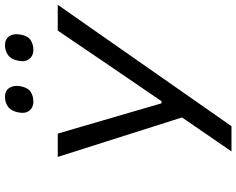

<svg xmlns="http://www.w3.org/2000/svg" viewBox="-111 -859 970 788"><g transform="rotate(-90 374.0 -465.0)"><path d="M146.5 0Q179.5 -48 213.8 -97.8Q248 -147.5 286 -203L188 -511.5Q172 -562.5 157.2 -608.2Q142.5 -654 124 -713H219.5Q237.5 -652.5 250.2 -608.8Q263 -565 274.5 -525.2Q286 -485.5 300 -438L344 -287H352.5L454 -435.5Q487.5 -484.5 515 -525Q542.5 -565.5 572.2 -609.5Q602 -653.5 642.5 -713H748.5Q703 -648.5 654.2 -578.5Q605.5 -508.5 564.5 -450L407 -224.5Q371.5 -173.5 329.8 -114Q288 -54.5 250 0ZM562.5 -813Q539 -813 525.8 -830Q512.5 -847 519 -876.5Q525 -905 542.2 -917.2Q559.5 -929.5 583 -929.5Q608 -929.5 619.8 -911.2Q631.5 -893 626 -865Q620.5 -835.5 603.2 -824.2Q586 -813 562.5 -813ZM350.5 -813Q326.5 -813 313.5 -830Q300.5 -847 307 -876.5Q313 -905 330.2 -917.2Q347.5 -929.5 371 -929.5Q396 -929.5 407.5 -911.2Q419 -893 414 -865Q408 -835.5 391 -824.2Q374 -813 350.5 -813Z"/></g></svg>

Font: Commissioner
Style: Italic
Weight: 400
Italic angle: -12°
Designer: Kostas Bartsokas
Foundry: Kostas Bartsokas
Version: Version 1.000; ttfautohint (v1.8.3)